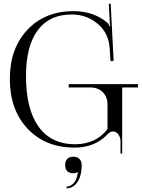

<svg xmlns="http://www.w3.org/2000/svg" viewBox="-20 -787 766 1034"><path d="M638 40H629V-30Q628 -49 616.5 -64Q605 -79 589 -79Q574 -79 560 -65Q492 8 382 8Q225 8 129 -93.5Q33 -195 33 -362Q33 -526 127.5 -626.5Q222 -727 376 -727Q484 -727 559 -664Q566 -658 570 -645L574 -646Q571 -658 571 -669L566 -766L576 -767L592 -459L575 -458L571 -524Q566 -609 506 -659Q446 -709 366 -709Q246 -709 183 -624Q120 -539 120 -378Q120 -199 188 -104.5Q256 -10 386 -10Q499 -12 559 -92V-223Q559 -265 533.5 -290.5Q508 -316 466 -316H350V-334H723V-316H638V-234ZM338 218Q358 218 374.5 201.5Q391 185 395 163L399 141L396 139Q391 146 376 146Q331 146 331 102Q331 57 376 57Q396 57 408 69.5Q420 82 420 102Q420 158 397.5 192.5Q375 227 338 227Z"/></svg>

Font: FoglihtenNo06
Style: Regular
Weight: 500
Designer: gluk (gluksza@wp.pl)
Foundry: gluk (gluksza@wp.pl)
Version: Version 0.76